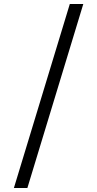

<svg xmlns="http://www.w3.org/2000/svg" viewBox="-20 -750 490 968"><path d="M50 198H118L400 -730H332Z"/></svg>

Font: Old Standard
Style: Bold
Weight: 700
Designer: Alexey Kryukov <alexios@thessalonica.org.ru>
Version: Version 2.0.2